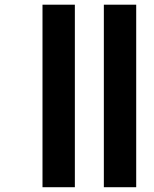

<svg xmlns="http://www.w3.org/2000/svg" viewBox="-20 -719 648 810"><path d="M554.6 70.8H418.1V-699.2H554.6ZM295.8 70.8H159.3V-699.2H295.8Z"/></svg>

Font: Khula
Style: Bold
Weight: 700
Designer: Erin McLaughlin, Steve Matteson
Version: Version 1.000;PS 1.0;hotconv 1.0.72;makeotf.lib2.5.5900; ttf